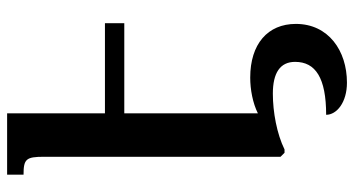

<svg xmlns="http://www.w3.org/2000/svg" viewBox="-242 -558 971 526"><g transform="rotate(-90 243.0 -294.5)"><path d="M443 -439V-492H196V-760H28V-715C71 -715 77 -708 77 -659V-11L88 0H97C140 -21 199 -32 250 -32C307 -32 337 -12 337 29C337 85 293 114 192 114C192 143 226 171 280 171C368 171 441 120 441 31C441 -46 386 -94 294 -94C261 -94 224 -87 196 -73V-439Z"/></g></svg>

Font: Noto Serif Armenian SemiCondensed SemiBold
Style: Regular
Weight: 600
Width: 4
Designer: Monotype Design Team
Foundry: Monotype Imaging Inc.
Version: Version 2.008